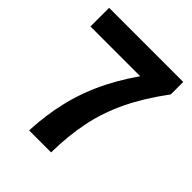

<svg xmlns="http://www.w3.org/2000/svg" viewBox="-193 -807 925 925"><g transform="rotate(45 269.0 -345.0)"><path d="M159 0Q164 -112 189 -214Q214 -316 263 -413.5Q312 -511 388 -611L519 -605Q442 -502 396 -406Q350 -310 330 -211Q310 -112 309 0ZM14 -563V-690H519V-605L449 -563Z"/></g></svg>

Font: Radio Canada Big SemiBold
Style: Regular
Weight: 600
Designer: Étienne Aubert Bonn
Foundry: Coppers and Brasses
Version: Version 1.001